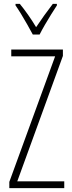

<svg xmlns="http://www.w3.org/2000/svg" viewBox="-20 -969 371 989"><path d="M311 0H28V-32L264 -679H38V-714H304V-681L69 -35H311ZM149 -791Q136 -815 120 -843.5Q104 -872 88 -898Q72 -924 60 -941V-949H82Q102 -925 124.5 -893Q147 -861 166 -829Q188 -862 207.5 -889Q227 -916 252 -949H273V-941Q259 -920 243 -894Q227 -868 211.5 -841.5Q196 -815 184 -791Z"/></svg>

Font: Noto Sans Khmer ExtraCondensed ExtraLight
Style: Regular
Weight: 250
Width: 2
Designer: Danh Hong and the Monotype Design Team
Foundry: Monotype Imaging Inc.
Version: Version 2.004